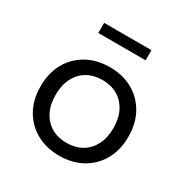

<svg xmlns="http://www.w3.org/2000/svg" viewBox="-153 -781 896 921"><g transform="rotate(30 295.0 -320.0)"><path d="M295 10Q224 10 169 -20.5Q114 -51 83 -106Q52 -161 52 -235Q52 -309 83 -364Q114 -419 169 -449.5Q224 -480 295 -480Q367 -480 421.5 -449.5Q476 -419 507 -364Q538 -309 538 -235Q538 -161 507 -106Q476 -51 421.5 -20.5Q367 10 295 10ZM295 -61Q343 -61 379 -82Q415 -103 435 -142Q455 -181 455 -235Q455 -289 435 -328Q415 -367 379 -388Q343 -409 295 -409Q247 -409 211 -388Q175 -367 155 -328Q135 -289 135 -235Q135 -181 155 -142Q175 -103 211 -82Q247 -61 295 -61ZM164 -594V-650H426V-594Z"/></g></svg>

Font: Gantari
Style: Regular
Weight: 400
Designer: Anugrah Pasau
Foundry: Lafontype
Version: Version 1.000; ttfautohint (v1.8.3)